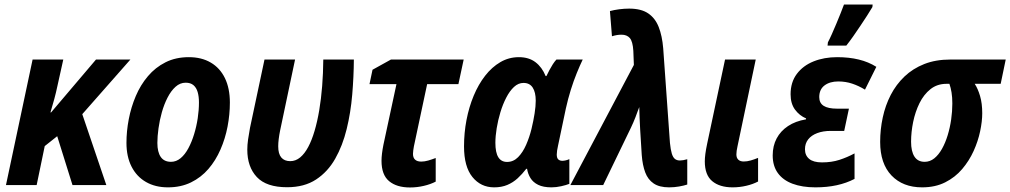

<svg xmlns="http://www.w3.org/2000/svg" viewBox="-20 -804 4389 834"><path d="M5.9 0 121.6 -545.4H254.9L229 -428.7Q223.6 -402.8 215.8 -373.8Q208 -344.7 199.2 -315.9H202.1L397 -545.4H546.4L337.4 -308.1L441.9 0H294.9L228.5 -212.4L174.3 -169.4L139.2 0Z M709.5 9.8Q654.8 9.8 614.3 -13.4Q573.7 -36.6 551.5 -80.1Q529.3 -123.5 529.3 -183.6Q529.3 -233.9 539.3 -286.1Q549.3 -338.4 569.8 -386.7Q590.3 -435.1 622.6 -473.1Q654.8 -511.2 699 -533.4Q743.2 -555.7 800.3 -555.7Q855.5 -555.7 895.5 -532.2Q935.5 -508.8 957 -464.6Q978.5 -420.4 978.5 -358.4Q978.5 -306.6 968.5 -254.4Q958.5 -202.1 937.7 -154.5Q917 -106.9 885.3 -70.1Q853.5 -33.2 809.6 -11.7Q765.6 9.8 709.5 9.8ZM722.7 -101.1Q745.6 -101.1 764.6 -116.9Q783.7 -132.8 798.3 -160.2Q813 -187.5 823.2 -221.2Q833.5 -254.9 838.9 -290.5Q844.2 -326.2 844.2 -358.9Q844.2 -384.8 838.6 -404.1Q833 -423.3 820.3 -434.1Q807.6 -444.8 786.6 -444.8Q762.2 -444.8 742.4 -427Q722.7 -409.2 707.8 -380.1Q692.9 -351.1 683.1 -316.4Q673.3 -281.7 668.5 -246.8Q663.6 -211.9 663.6 -183.1Q663.6 -143.6 678.2 -122.3Q692.9 -101.1 722.7 -101.1Z M1227.1 9.3Q1137.2 9.3 1095.7 -34.9Q1054.2 -79.1 1054.2 -153.8Q1054.2 -174.3 1057.6 -198.5Q1061 -222.7 1065.9 -248.5L1128.9 -545.4H1261.7L1196.8 -237.3Q1192.9 -218.3 1190.7 -200.4Q1188.5 -182.6 1188.5 -168.5Q1188.5 -135.7 1201.9 -119.9Q1215.3 -104 1240.7 -104Q1264.2 -104 1283.7 -120.1Q1303.2 -136.2 1318.8 -165.5Q1334.5 -194.8 1346.4 -235.4Q1358.4 -275.9 1366.7 -325.2Q1375 -374.5 1379.4 -430.2Q1383.8 -485.8 1384.3 -545.4H1517.1Q1516.6 -471.2 1510 -393.1Q1503.4 -314.9 1485.8 -243.2Q1468.3 -171.4 1436 -114.5Q1403.8 -57.6 1352.8 -24.2Q1301.8 9.3 1227.1 9.3Z M1760.7 10.3Q1703.1 10.3 1670.2 -17.1Q1637.2 -44.4 1637.2 -105.5Q1637.2 -120.1 1639.4 -137.9Q1641.6 -155.8 1645.5 -175.3L1702.1 -438.5H1585L1598.1 -501L1678.2 -545.4H1994.1L1971.2 -438.5H1835.4L1777.8 -168Q1776.4 -159.2 1775.1 -150.9Q1773.9 -142.6 1773.9 -135.7Q1773.9 -118.7 1783.2 -110.4Q1792.5 -102.1 1809.6 -102.1Q1824.2 -102.1 1840.1 -106.7Q1856 -111.3 1872.6 -117.7V-15.1Q1850.1 -3.4 1820.8 3.4Q1791.5 10.3 1760.7 10.3Z M2126.5 9.8Q2068.4 9.8 2032 -35.2Q1995.6 -80.1 1995.6 -168Q1995.6 -226.6 2006.3 -282.7Q2017.1 -338.9 2037.6 -388.2Q2058.1 -437.5 2087.4 -475.1Q2116.7 -512.7 2153.6 -534.2Q2190.4 -555.7 2233.9 -555.7Q2277.3 -555.7 2305.9 -533.9Q2334.5 -512.2 2350.1 -473.6H2353.5Q2359.4 -486.3 2366.5 -499.5Q2373.5 -512.7 2381.3 -524.9Q2389.2 -537.1 2397 -545.4H2511.2Q2499 -520 2485.4 -486.6Q2471.7 -453.1 2459.5 -414.1Q2447.3 -375 2438 -333L2403.8 -170.4Q2401.4 -160.2 2399.9 -150.1Q2398.4 -140.1 2398.4 -132.8Q2398.4 -117.7 2405 -111.6Q2411.6 -105.5 2422.9 -105.5Q2429.2 -105.5 2437.5 -107.4Q2445.8 -109.4 2453.1 -112.8V-5.4Q2439.5 0 2417.7 4.9Q2396 9.8 2375.5 9.8Q2339.8 9.8 2317.6 -1.2Q2295.4 -12.2 2284.2 -30.5Q2272.9 -48.8 2269.5 -70.8H2266.1Q2248.5 -47.9 2228.5 -29.5Q2208.5 -11.2 2183.6 -0.7Q2158.7 9.8 2126.5 9.8ZM2182.6 -100.6Q2210 -100.6 2230.5 -121.3Q2251 -142.1 2265.4 -175Q2279.8 -208 2288.6 -243.7Q2297.4 -280.3 2302.2 -311.3Q2307.1 -342.3 2307.1 -366.7Q2307.1 -403.3 2293.9 -423.6Q2280.8 -443.8 2253.9 -443.8Q2231.4 -443.8 2212.6 -426.3Q2193.8 -408.7 2179 -379.9Q2164.1 -351.1 2153.6 -316.4Q2143.1 -281.7 2137.5 -247.1Q2131.8 -212.4 2131.8 -183.6Q2131.8 -141.6 2144.5 -121.1Q2157.2 -100.6 2182.6 -100.6Z M2886.7 9.8Q2844.2 9.8 2819.3 -7.1Q2794.4 -23.9 2782.7 -55.2Q2771 -86.4 2767.6 -130.4L2760.7 -241.7Q2759.3 -264.6 2758.3 -291.3Q2757.3 -317.9 2756.8 -338.9Q2752.9 -329.6 2749 -318.4Q2745.1 -307.1 2740.5 -295.4Q2735.8 -283.7 2731 -272.2Q2726.1 -260.7 2720.7 -249.5L2600.1 0H2457.5L2733.4 -522L2731 -583.5Q2728.5 -624 2715.8 -638.7Q2703.1 -653.3 2679.7 -653.3Q2668.9 -653.3 2659.2 -651.6Q2649.4 -649.9 2638.2 -646.5L2629.4 -755.9Q2647 -760.7 2669.4 -763.7Q2691.9 -766.6 2712.9 -766.6Q2765.1 -766.6 2795.7 -745.8Q2826.2 -725.1 2841.3 -686.5Q2856.4 -647.9 2860.8 -594.2L2890.1 -183.1Q2893.1 -153.3 2898.2 -136.7Q2903.3 -120.1 2911.9 -113.5Q2920.4 -106.9 2933.1 -106.9Q2939.9 -106.9 2947.5 -108.2Q2955.1 -109.4 2965.3 -112.3V-2.4Q2950.7 2.4 2929.7 6.1Q2908.7 9.8 2886.7 9.8Z M3162.1 9.8Q3106 9.8 3073.7 -17.1Q3041.5 -43.9 3041.5 -103Q3041.5 -116.7 3043.9 -135.7Q3046.4 -154.8 3051.8 -180.2L3129.4 -545.4H3262.7L3183.6 -168.9Q3181.2 -158.2 3179.9 -149.2Q3178.7 -140.1 3178.7 -133.3Q3178.7 -118.2 3187 -110.4Q3195.3 -102.5 3210.4 -102.5Q3225.1 -102.5 3240.5 -106.9Q3255.9 -111.3 3272.9 -118.2V-15.6Q3251 -3.9 3221.9 2.9Q3192.9 9.8 3162.1 9.8Z M3522 9.8Q3464.4 9.8 3422.6 -5.9Q3380.9 -21.5 3358.6 -52.5Q3336.4 -83.5 3336.4 -128.9Q3336.4 -170.4 3353.5 -202.6Q3370.6 -234.9 3402.8 -256.3Q3435.1 -277.8 3481 -285.6L3481.4 -289.6Q3452.6 -301.8 3433.3 -327.9Q3414.1 -354 3414.1 -394.5Q3414.1 -446.8 3441.2 -482.9Q3468.3 -519 3514.2 -537.4Q3560.1 -555.7 3616.2 -555.7Q3668 -555.7 3710.2 -545.4Q3752.4 -535.2 3786.6 -513.7L3737.3 -414.6Q3710 -431.2 3681.6 -440.7Q3653.3 -450.2 3621.1 -450.2Q3584.5 -450.2 3561.5 -432.9Q3538.6 -415.5 3538.6 -382.3Q3538.6 -356.4 3557.9 -344.2Q3577.1 -332 3616.2 -332H3667.5L3647 -235.4H3588.9Q3555.2 -235.4 3529.8 -225.8Q3504.4 -216.3 3490.5 -198.5Q3476.6 -180.7 3476.6 -155.8Q3476.6 -128.9 3494.9 -113.8Q3513.2 -98.6 3550.3 -98.6Q3592.3 -98.6 3626.2 -109.6Q3660.2 -120.6 3691.9 -137.7V-26.9Q3657.2 -8.8 3615 0.5Q3572.8 9.8 3522 9.8ZM3574.7 -606 3576.2 -620.1Q3584 -634.8 3593.5 -656.2Q3603 -677.7 3613 -701.4Q3623 -725.1 3631.6 -746.8Q3640.1 -768.6 3646 -784.2H3770.5L3769.5 -773.4Q3759.8 -756.8 3746.1 -735.6Q3732.4 -714.4 3717 -691.4Q3701.7 -668.5 3686.3 -646.5Q3670.9 -624.5 3656.2 -606Z M3985.4 9.8Q3901.9 9.8 3852.5 -41.7Q3803.2 -93.3 3803.2 -187.5Q3803.2 -241.7 3814.5 -293.9Q3825.7 -346.2 3849.1 -391.6Q3872.6 -437 3908.9 -471.7Q3945.3 -506.3 3994.9 -525.9Q4044.4 -545.4 4108.4 -545.4H4348.6L4326.7 -439.9H4213.9Q4227.5 -419.4 4237.1 -387.2Q4246.6 -355 4246.6 -312Q4246.6 -276.9 4237.5 -233.9Q4228.5 -190.9 4209.2 -148.2Q4189.9 -105.5 4159.4 -69.6Q4128.9 -33.7 4085.7 -12Q4042.5 9.8 3985.4 9.8ZM3996.6 -101.1Q4019.5 -101.1 4038.3 -116.2Q4057.1 -131.3 4071.8 -157.5Q4086.4 -183.6 4096.4 -216.3Q4106.4 -249 4111.6 -284.9Q4116.7 -320.8 4116.7 -354.5Q4116.7 -381.3 4113.3 -402.3Q4109.9 -423.3 4104 -439.9H4091.3Q4050.8 -439.9 4021.7 -416.7Q3992.7 -393.6 3974.1 -356Q3955.6 -318.4 3946.5 -274.2Q3937.5 -230 3937.5 -188.5Q3937.5 -146.5 3952.1 -123.8Q3966.8 -101.1 3996.6 -101.1Z"/></svg>

Font: Open Sans SemiCondensed
Style: Bold Italic
Weight: 700
Width: 4
Italic angle: -12°
Designer: Monotype Design Team
Foundry: Monotype Imaging Inc.
Version: Version 3.003